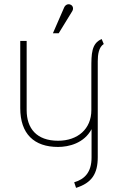

<svg xmlns="http://www.w3.org/2000/svg" viewBox="-20 -699 559 929"><path d="M348 210C424 186 453 142 453 61V-403C453 -435 458 -471 482 -486L472 -510C422 -489 422 -437 422 -369V-166C422 -75 356 -18 261 -18C157 -18 109 -78 109 -166V-501H78V-176C78 -51 145 12 261 12C313 12 387 -6 423 -74V63C423 134 390 168 339 183ZM264 -538 329 -644C337 -656 334 -672 320 -677C307 -682 295 -674 290 -662L236 -538Z"/></svg>

Font: Advent Pro
Style: ExtraLight
Weight: 250
Designer: Andreas Kalpakidis
Foundry: Andreas Kalpakidis
Version: Version 2.002 2007